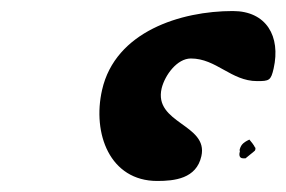

<svg xmlns="http://www.w3.org/2000/svg" viewBox="-20 -800 519 348"><path d="M415 -527C413 -520 413 -513 421 -513H425C427 -515 439 -524 442 -527C442 -527 443 -529 443 -530C443 -531 443 -533 442 -533C441 -536 434 -545 432 -547C419 -541 416 -536 414 -527ZM165 -637C147 -558 179 -472 265 -472C296 -472 336 -476 345 -517C358 -575 258 -576 273 -640C279 -664 301 -694 326 -694C372 -694 399 -653 446 -653C468 -653 471 -654 476 -676C489 -734 463 -780 402 -780C308 -780 189 -743 165 -637Z"/></svg>

Font: Charger
Style: OversprayIt
Weight: 400
Designer: Jasper
Foundry: Cannot Into Space Fonts
Version: Version 0.980